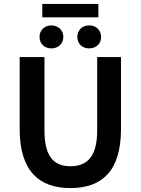

<svg xmlns="http://www.w3.org/2000/svg" viewBox="-20 -944 715 976"><path d="M338 12C498 12 595 -74 595 -288V-654H474V-280C474 -142 418 -99 338 -99C259 -99 206 -142 206 -280V-654H80V-288C80 -74 179 12 338 12ZM480 -856V-924H195V-856ZM302 -756C302 -790 276 -815 241 -815C206 -815 181 -790 181 -756C181 -722 206 -698 241 -698C276 -698 302 -722 302 -756ZM494 -756C494 -790 469 -815 433 -815C398 -815 373 -790 373 -756C373 -722 398 -698 433 -698C469 -698 494 -722 494 -756Z"/></svg>

Font: Falling Sky
Style: Med
Weight: 500
Designer: Paul D. Hunt
Foundry: Adobe Systems Incorporated
Version: Version 1.02